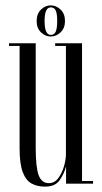

<svg xmlns="http://www.w3.org/2000/svg" viewBox="-20 -684 378 715"><path d="M147.5 11Q119 11 97.8 -0.5Q76.5 -12 64.8 -42.8Q53 -73.5 53 -131.5V-513H13.5V-523H113V-133.5Q113 -61 124 -31.5Q135 -2 162 -2Q183.5 -2 197.5 -21.2Q211.5 -40.5 218.5 -65.5Q225.5 -90.5 225.5 -108.5V-513H185.5V-523H285.5V-10H326.5V0H226V-64Q218.5 -36.5 202 -12.8Q185.5 11 147.5 11ZM169 -548Q149 -548 132.8 -563.5Q116.5 -579 116.5 -605.5Q116.5 -633 132.8 -648.5Q149 -664 169 -664Q189 -664 205.5 -648.5Q222 -633 222 -605.5Q222 -579 205.5 -563.5Q189 -548 169 -548ZM169 -554Q182.5 -554 187.8 -566.8Q193 -579.5 193 -606.5Q193 -632.5 187.8 -644.5Q182.5 -656.5 169 -656.5Q146 -656.5 146 -606.5Q146 -554 169 -554Z"/></svg>

Font: Imbue 100pt Light
Style: Regular
Weight: 300
Designer: Tyler Finck
Foundry: Etcetera Type Company
Version: Version 1.102; ttfautohint (v1.8.3)